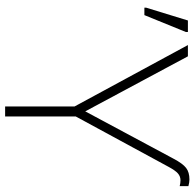

<svg xmlns="http://www.w3.org/2000/svg" viewBox="-25 -735 760 750"><g transform="rotate(90 355.0 -360.0)"><path d="M396 0V-271L156 -714H200L415 -313L600 -658Q619 -694 636 -707Q653 -720 681 -720Q692 -720 707 -716V-682Q695 -685 684 -685Q669 -685 657.5 -675Q646 -665 632 -639L435 -276V0ZM10 -544V-551L60 -714H105V-706L39 -544Z"/></g></svg>

Font: Noto Sans ExtraLight
Style: Regular
Weight: 200
Designer: Monotype Design Team
Foundry: Monotype Imaging Inc.
Version: Version 2.007